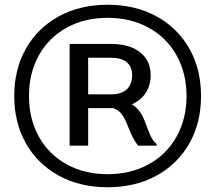

<svg xmlns="http://www.w3.org/2000/svg" viewBox="-20 -754 906 808"><path d="M826 -350Q826 -237 776.5 -150Q727 -63 638 -14.5Q549 34 433 34Q317 34 228 -14.5Q139 -63 89.5 -150Q40 -237 40 -350Q40 -463 89.5 -550Q139 -637 228 -685.5Q317 -734 433 -734Q549 -734 638 -685.5Q727 -637 776.5 -550Q826 -463 826 -350ZM765 -350Q765 -446 723 -521Q681 -596 605.5 -637.5Q530 -679 433 -679Q336 -679 260.5 -637.5Q185 -596 143.5 -521Q102 -446 102 -350Q102 -254 143.5 -179Q185 -104 260.5 -62.5Q336 -21 433 -21Q530 -21 605.5 -62.5Q681 -104 723 -179Q765 -254 765 -350ZM639 -148V-141H561Q548 -158 539 -175.5Q530 -193 520 -218Q508 -251 495 -270Q482 -289 457 -299H448H351V-141H273V-569H448Q525 -569 569.5 -534Q614 -499 614 -438Q614 -395 593.5 -363.5Q573 -332 535 -315Q556 -302 570 -281.5Q584 -261 595 -229Q605 -200 614.5 -180.5Q624 -161 639 -148ZM351 -357H448Q491 -357 513.5 -378Q536 -399 536 -438Q536 -473 513.5 -492Q491 -511 448 -511H351Z"/></svg>

Font: Fahkwang Medium
Style: Regular
Weight: 500
Version: Version 1.000; ttfautohint (v1.6)